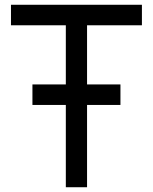

<svg xmlns="http://www.w3.org/2000/svg" viewBox="-20 -785 641 805"><path d="M256 -345H116V-431H256V-679H26V-765H575V-679H345V-431H485V-345H345V0H256Z"/></svg>

Font: Application
Style: Regular
Weight: 400
Designer: Wei Huang
Foundry: Wei Huang
Version: Version 0.012